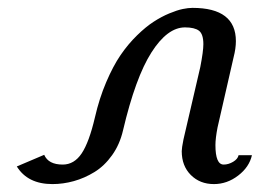

<svg xmlns="http://www.w3.org/2000/svg" viewBox="-20 -460 663 490"><path d="M535.2 -134.8Q529.8 -106.9 529.8 -89.8Q529.8 -40 550.8 -40Q563 -40 575 -47.1Q586.9 -54.2 588.9 -64H623Q616.2 -33.7 587.9 -12Q559.6 9.8 525.9 9.8Q490.2 9.8 467 -13.4Q443.8 -36.6 443.8 -74.2Q443.8 -82 448.2 -104L491.2 -289.1Q499 -329.1 499 -347.2Q499 -373 487.8 -381.6Q476.6 -390.1 452.1 -390.1Q407.2 -390.1 366.5 -326.2Q325.7 -262.2 293.9 -127Q285.6 -91.3 266.1 -64Q246.6 -36.6 221.2 -21Q195.8 -5.4 168.5 2.2Q141.1 9.8 113.8 9.8Q50.8 9.8 22.9 -35.2L92.8 -64.9Q103.5 -40 140.1 -40Q169.4 -40 188.5 -68.6Q207.5 -97.2 222.2 -160.2Q233.4 -209 251 -250.2Q268.6 -291.5 287.8 -319.6Q307.1 -347.7 329.6 -369.6Q352.1 -391.6 372.1 -404.5Q392.1 -417.5 412.1 -425.8Q432.1 -434.1 446.3 -437Q460.4 -439.9 471.2 -439.9Q582 -439.9 582 -355Q582 -336.4 576.2 -314Z"/></svg>

Font: Pfennig
Style: Italic
Weight: 500
Italic angle: -13°
Version: Version 20120410 ; ttfautohint (v0.8)